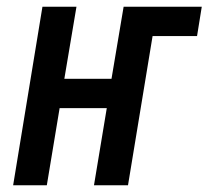

<svg xmlns="http://www.w3.org/2000/svg" viewBox="-20 -550 619 570"><path d="M19 0H119L157 -229H297L259 0H360L433 -443H565L579 -530H347L311 -316H171L207 -530H106Z"/></svg>

Font: Iosevka Sparkle Medium Oblique
Style: Regular
Weight: 500
Italic angle: -9°
Designer: Belleve Invis
Foundry: Belleve Invis
Version: Version 4.5.0; ttfautohint (v1.8.3)